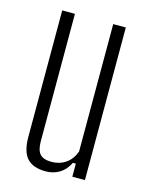

<svg xmlns="http://www.w3.org/2000/svg" viewBox="-97 -662 559 729"><g transform="rotate(15 183.0 -297.0)"><path d="M153.5 6.5Q103.5 6.5 80 -19.5Q56.5 -45.5 56.5 -103V-600H106.5V-99Q106.5 -64 120.2 -49Q134 -34 165.5 -34Q197.5 -34 221.8 -51Q246 -68 257 -99V-600H306.5V0H257V-51.5H245.5Q231 -22 207.2 -7.8Q183.5 6.5 153.5 6.5Z"/></g></svg>

Font: Big Shoulders Text ExtraLight
Style: Regular
Weight: 250
Version: Version 2.002